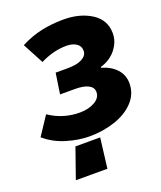

<svg xmlns="http://www.w3.org/2000/svg" viewBox="-153 -648 776 926"><g transform="rotate(-20 235.5 -185.5)"><path d="M129 35H256L237 189H75ZM-14 -64 49 -159Q120 -111 205 -111Q250 -111 282 -129Q314 -147 314 -177Q314 -201 290 -213.5Q266 -226 222 -226H145L161 -332H223Q271 -332 297.5 -346.5Q324 -361 324 -385Q324 -410 304 -423Q284 -436 253 -436Q187 -436 119 -402L62 -509Q116 -537 170 -548.5Q224 -560 284 -560Q368 -560 426.5 -522.5Q485 -485 485 -416Q485 -373 455.5 -335.5Q426 -298 375 -283V-279Q422 -266 450 -235.5Q478 -205 478 -162Q478 -108 440.5 -68Q403 -28 341.5 -7.5Q280 13 211 13Q155 13 93.5 -5.5Q32 -24 -14 -64Z"/></g></svg>

Font: Nebula Sans Bold
Style: Regular
Weight: 700
Italic angle: -9°
Designer: Paul D. Hunt for Adobe (as Source Sans)
Foundry: Nebula Entertainment & Broadcasting LLC
Version: Version 1.010